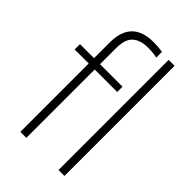

<svg xmlns="http://www.w3.org/2000/svg" viewBox="-243 -907 996 996"><g transform="rotate(45 255.0 -409.0)"><path d="M109 0V-501.5H6V-540.5H109V-656.5Q109 -818 269.5 -818Q284 -818 301.5 -816.8Q319 -815.5 335 -812.5V-771Q318.5 -774.5 302.8 -776Q287 -777.5 269.5 -777.5Q212 -777.5 182.5 -750Q153 -722.5 153 -657.5V-540.5H318V-501.5H153V0ZM389 0V-808H432.5V0Z"/></g></svg>

Font: Encode Sans Semi Condensed ExtraLight
Style: Regular
Weight: 200
Width: 4
Designer: Multiple Designers
Foundry: Impallari Type
Version: Version 3.000; ttfautohint (v1.8.3) -l 8 -r 50 -G 200 -x 14 